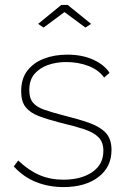

<svg xmlns="http://www.w3.org/2000/svg" viewBox="-20 -750 515 780"><path d="M238 10Q178 10 126.5 -10.5Q75 -31 36 -74L54 -98Q96 -58 140 -39Q184 -20 237 -20Q310 -20 355 -51Q400 -82 400 -137Q400 -173 379.5 -193Q359 -213 320.5 -225.5Q282 -238 227 -251Q173 -265 137.5 -278.5Q102 -292 84 -315Q66 -338 66 -379Q66 -431 91.5 -463.5Q117 -496 159.5 -512Q202 -528 253 -528Q315 -528 360 -507Q405 -486 425 -454L403 -435Q381 -466 339.5 -482Q298 -498 249 -498Q209 -498 175 -486Q141 -474 120 -449.5Q99 -425 99 -384Q99 -351 114 -333Q129 -315 159 -304.5Q189 -294 235 -282Q296 -267 340.5 -251.5Q385 -236 409 -211Q433 -186 433 -141Q433 -71 379.5 -30.5Q326 10 238 10ZM135 -653 229 -730H255L350 -653L327 -638L242 -701L157 -638Z"/></svg>

Font: Raleway Thin ExtraLight
Style: Regular
Weight: 250
Version: Version 4.026